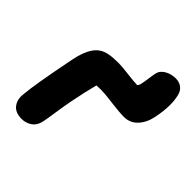

<svg xmlns="http://www.w3.org/2000/svg" viewBox="-183 -799 942 942"><g transform="rotate(45 288.0 -328.0)"><path d="M109.9 9.8Q65.9 9.8 45.9 -15.6Q25.9 -41 29.8 -79.1Q35.6 -153.3 79.1 -371.1Q91.3 -434.6 116.7 -471.4Q142.1 -508.3 188 -516.1Q214.4 -521 250 -521Q275.9 -521 323.5 -514.9Q371.1 -508.8 390.1 -508.8Q398.9 -508.8 403.6 -533Q408.2 -557.1 412.4 -588.4Q416.5 -619.6 423.8 -629.9Q435.1 -646.5 456.8 -656.2Q478.5 -666 503.9 -666Q528.8 -666 545.7 -653.1Q562.5 -640.1 567.9 -620.1Q585.4 -558.1 565.9 -461.9Q556.2 -413.1 527.8 -382.6Q499.5 -352.1 457 -352.1Q426.8 -352.1 368.2 -359.6Q309.6 -367.2 286.1 -367.2Q278.8 -367.2 267.8 -366.7Q256.8 -366.2 252.9 -366.2Q236.8 -306.6 221.2 -226.1Q213.9 -190.4 205.1 -131.3Q196.3 -72.3 193.8 -62Q187 -24.4 163.3 -7.3Q139.6 9.8 109.9 9.8Z"/></g></svg>

Font: Shantell Sans Normal
Style: Italic
Weight: 800
Italic angle: -11.31°
Designer: Stephen Nixon, Anya Danilova, Shantell Martin
Foundry: Arrow Type
Version: Version 1.006;[559af2be0]